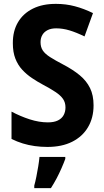

<svg xmlns="http://www.w3.org/2000/svg" viewBox="-20 -744 535 985"><path d="M460 -203.6Q460 -139.6 431.6 -91.6Q403.3 -43.5 350.3 -16.8Q297.4 9.8 223.1 9.8Q189.9 9.8 158.2 5.4Q126.5 1 96.9 -8.1Q67.4 -17.1 39.1 -31.2V-171.4Q84 -147.5 132.3 -131.8Q180.7 -116.2 225.6 -116.2Q257.3 -116.2 277.3 -126.2Q297.4 -136.2 306.6 -153.6Q315.9 -170.9 315.9 -192.9Q315.9 -218.3 303.2 -236.6Q290.5 -254.9 264.4 -272.2Q238.3 -289.6 198.7 -310.5Q170.4 -325.7 143.3 -344Q116.2 -362.3 94 -386.2Q71.8 -410.2 58.8 -443.4Q45.9 -476.6 45.9 -522Q45.4 -584.5 72.3 -629.9Q99.1 -675.3 149.2 -700Q199.2 -724.6 268.1 -724.1Q317.9 -724.1 364 -711.9Q410.2 -699.7 457 -676.8L413.6 -557.1Q371.6 -577.6 336.7 -588.1Q301.8 -598.6 268.1 -598.6Q242.2 -598.6 224.4 -589.6Q206.5 -580.6 197.3 -564.7Q188 -548.8 188 -527.8Q188 -502.4 199.5 -485.1Q210.9 -467.8 236.8 -451.2Q262.7 -434.6 305.7 -412.1Q355 -386.2 389.4 -357.7Q423.8 -329.1 441.9 -292.2Q460 -255.4 460 -203.6ZM314.9 61V71.3Q306.2 94.7 294.9 120.4Q283.7 146 270.3 171.4Q256.8 196.8 241.2 221.2H155.8V208Q161.1 189.5 166.5 162.8Q171.9 136.2 176.3 108.9Q180.7 81.5 182.6 61Z"/></svg>

Font: Open Sans SemiCondensed
Style: Bold
Weight: 700
Width: 4
Designer: Monotype Design Team
Foundry: Monotype Imaging Inc.
Version: Version 3.003